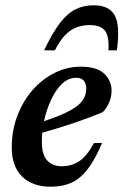

<svg xmlns="http://www.w3.org/2000/svg" viewBox="-20 -695 467 727"><path d="M366.5 -153.5Q339 -89 310.8 -53Q282.5 -17 249 -2.5Q215.5 12 172 12Q102.5 12 63.5 -26.8Q24.5 -65.5 24.5 -136Q24.5 -201.5 46 -257.5Q67.5 -313.5 104.2 -355Q141 -396.5 187.8 -419.5Q234.5 -442.5 285 -442.5Q348 -442.5 375.2 -415.5Q402.5 -388.5 402.5 -351.5Q402.5 -329 393.2 -306.8Q384 -284.5 369 -270.5Q317 -248.5 258.2 -228.8Q199.5 -209 140 -192.5Q138.5 -175 138.5 -158.5Q138.5 -108 159.2 -86.8Q180 -65.5 214 -65.5Q250.5 -65.5 279.2 -84Q308 -102.5 336 -153.5ZM268.5 -400.5Q238.5 -400.5 214.2 -377Q190 -353.5 172.8 -315.8Q155.5 -278 146.5 -236Q212 -258 246.5 -277.2Q281 -296.5 293.8 -316.2Q306.5 -336 306.5 -358.5Q306.5 -400.5 268.5 -400.5ZM320 -600Q277 -600 245.8 -578.5Q214.5 -557 188 -504.5H147Q178 -569.5 206 -606.5Q234 -643.5 264.8 -659.2Q295.5 -675 335 -675Q392.5 -675 414 -637.5Q435.5 -600 422.5 -504.5H390.5Q394 -558 377.2 -579Q360.5 -600 320 -600Z"/></svg>

Font: Newsreader 16pt SemiBold
Style: Italic
Weight: 600
Italic angle: -17°
Designer: Hugues Gentile
Foundry: Production Type
Version: Version 1.003; ttfautohint (v1.8.3)